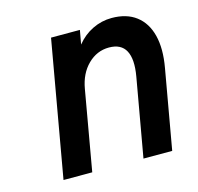

<svg xmlns="http://www.w3.org/2000/svg" viewBox="-83 -610 717 697"><g transform="rotate(-15 275.5 -261.5)"><path d="M73 0 163 -511H271.5L262 -458.5Q287 -489.5 321.2 -506.2Q355.5 -523 393.5 -523Q449.5 -523 485.2 -495.8Q521 -468.5 533.8 -418Q546.5 -367.5 534 -297.5L481.5 0H373.5L425.5 -294.5Q436.5 -357.5 419.2 -389.8Q402 -422 356.5 -422Q311 -422 277 -388.5Q243 -355 233.5 -299.5L181 0Z"/></g></svg>

Font: Overpass SemiBold
Style: Italic
Weight: 600
Italic angle: -10°
Designer: Delve Withrington, Dave Bailey, Thomas Jockin
Foundry: Delve Fonts LLC
Version: Version 4.000